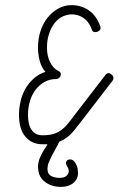

<svg xmlns="http://www.w3.org/2000/svg" viewBox="-20 -570 462 748"><path d="M370 -469Q372 -464 372 -461Q372 -455 366 -450Q360 -445 351 -445Q345 -445 342 -447.5Q339 -450 337 -457Q326 -486 305.5 -500Q285 -514 260 -514Q242 -514 224.5 -506Q207 -498 193.5 -481Q180 -464 171.5 -439.5Q163 -415 163 -384Q163 -352 175 -328Q187 -304 205 -295Q217 -290 217 -281Q217 -272 211 -267Q205 -262 198 -262Q174 -262 154 -251Q134 -240 119.5 -221.5Q105 -203 97 -177.5Q89 -152 89 -122Q89 -84 103.5 -63.5Q118 -43 145 -43H146Q173 -43 191 -49Q209 -55 223 -66.5Q237 -78 249 -93.5Q261 -109 276 -129L390 -277Q396 -285 403 -285Q409 -285 415.5 -279Q422 -273 422 -266Q422 -259 418 -255L305 -108Q292 -92 281.5 -78Q271 -64 260.5 -52.5Q250 -41 238 -32.5Q226 -24 211 -18Q205 -5 196.5 10Q188 25 180.5 40Q173 55 168 68Q165 79 165 87Q165 89 165 91Q166 109 180 116Q194 123 213 123Q231 123 240 114Q248 106 248 96Q248 96 248 94Q247 87 242.5 80Q238 73 237 67Q237 67 237 65Q237 60 241 55Q246 51 254 51Q260 51 265 55Q270 59 274 65.5Q278 72 280.5 79.5Q283 87 283 94Q284 100 284 104Q284 126 269 140Q250 158 217 158Q182 158 157 140Q132 122 129 91Q128 86 128 80Q128 67 132 54Q139 34 152 13Q160 2 165 -8Q161 -8 156 -8H145Q104 -8 79 -37.5Q54 -67 54 -122Q54 -150 60.5 -177Q67 -204 80 -226Q93 -248 112.5 -265Q132 -282 157 -290Q142 -307 135 -332Q128 -357 128 -384Q128 -419 138 -449.5Q148 -480 166 -502Q184 -524 207.5 -537Q231 -550 259 -550Q296 -550 325.5 -530Q355 -510 370 -469Z"/></svg>

Font: Gruenewald VA
Style: Regular
Weight: 400
Designer: Peter Wiegel
Foundry: Peter Wiegel, nach dem Schriftentwurf von Dr. H. Gr¸newald
Version: Version 0.007